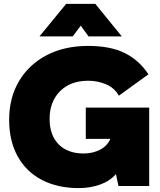

<svg xmlns="http://www.w3.org/2000/svg" viewBox="-20 -956 824 987"><path d="M421 -403H747V0H589L576 -61Q545 -25 494 -7Q443 11 385 11Q276 11 195.5 -31Q115 -73 71 -152Q27 -231 27 -340Q27 -453 77.5 -538.5Q128 -624 219.5 -672Q311 -720 433 -720Q546 -720 620 -684Q694 -648 743 -574L591 -464Q568 -505 524.5 -523Q481 -541 434 -541Q342 -541 288.5 -487Q235 -433 235 -345Q235 -261 281.5 -214Q328 -167 410 -167Q457 -167 494.5 -186.5Q532 -206 547 -242H421ZM606 -769H435L395 -824L354 -769H183L320 -936H470Z"/></svg>

Font: Livvic Black
Style: Regular
Weight: 900
Designer: Jacques Le Bailly, Baron von Fonthausen
Version: Version 1.001; ttfautohint (v1.8.2)